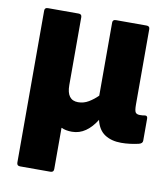

<svg xmlns="http://www.w3.org/2000/svg" viewBox="-78 -564 715 815"><g transform="rotate(10 279.5 -156.0)"><path d="M63 185Q49 185 49 171V-484Q49 -497 63 -497H195Q209 -497 209 -484V-191Q209 -126 258 -126Q282 -126 303 -138.5Q324 -151 342 -169V-484Q342 -497 356 -497H488Q502 -497 502 -484V-159Q502 -133 507 -125.5Q512 -118 526 -118Q533 -118 537.5 -118.5Q542 -119 548 -120Q559 -121 559 -108V-13Q559 -1 543 3Q526 7 506.5 9.5Q487 12 468 12Q426 12 397.5 -6.5Q369 -25 359 -67V-68Q339 -35 312.5 -16.5Q286 2 254 2Q227 2 208 -7V171Q208 185 194 185Z"/></g></svg>

Font: Sofia Sans Black
Style: Regular
Weight: 900
Designer: Botio Nikoltchev, Ani Petrova
Foundry: lettersoup
Version: Version 4.100; ttfautohint (v1.8.3)